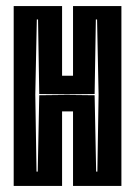

<svg xmlns="http://www.w3.org/2000/svg" viewBox="-20 -611 444 631"><path d="M25 0V-591H184V-362H220V-591H379V0H220V-245H184V0ZM100 -47H104L109 -298L200 -299L291 -298L296 -47H300L304 -300L299 -547H295L291 -302L200 -301L109 -302L105 -547H101L96 -300Z"/></svg>

Font: Alumni Sans Inline One
Style: Regular
Weight: 400
Designer: Robert E. Leuschke
Foundry: Robert E. Leuschke
Version: Version 1.100; ttfautohint (v1.8.3)